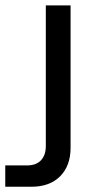

<svg xmlns="http://www.w3.org/2000/svg" viewBox="-97 -530 356 715"><path d="M-77.4 165.4V86H3.6Q38 86 55.8 66.7Q73.6 47.4 73.6 14V-510H165.8V20.4Q165.8 87.4 127 126.4Q88.1 165.4 20.4 165.4Z"/></svg>

Font: MuseoModerno Thin
Style: Regular
Weight: 100
Designer: Pablo Cosgaya, Héctor Gatti, Marcela Romero, and the Authors of The MuseoModerno Project.
Foundry: Omnibus-Type Team
Version: Version 1.003